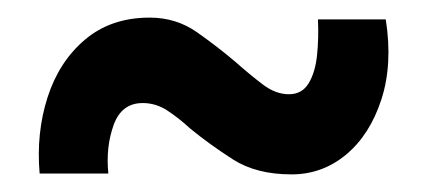

<svg xmlns="http://www.w3.org/2000/svg" viewBox="-20 -624 484 218"><path d="M311 -426Q271 -426 244.5 -443Q218 -460 196 -478Q183 -490 170 -498.5Q157 -507 142 -507Q118 -507 109 -482Q100 -457 103 -427H25Q21 -473 34 -513.5Q47 -554 76.5 -579Q106 -604 150 -604Q180 -604 203.5 -587.5Q227 -571 247 -554Q264 -539 278.5 -528Q293 -517 308 -517Q323 -517 330.5 -529.5Q338 -542 340 -561.5Q342 -581 341 -602H418Q426 -551 413 -511Q400 -471 373 -448.5Q346 -426 311 -426Z"/></svg>

Font: Reem Kufi Fun SemiBold
Style: Regular
Weight: 600
Designer: Khaled Hosny
Version: Version 1.005